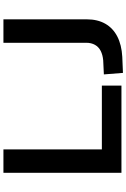

<svg xmlns="http://www.w3.org/2000/svg" viewBox="176 -922 754 1147"><g transform="rotate(-90 553.5 -348.0)"><path d="M95 0V-705H235V-117H616V0ZM692 9 683 -105 767 -109Q800 -112 823.5 -124Q847 -136 859.5 -158Q872 -180 872 -211V-705H1012V-207Q1012 -143 986 -97Q960 -51 910 -25Q860 1 788 5Z"/></g></svg>

Font: Nunito Sans 10pt SemiExpanded
Style: Bold
Weight: 700
Width: 6
Designer: Vernon Adams
Foundry: Vernon Adams
Version: Version 3.101;gftools[0.9.27]